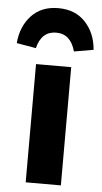

<svg xmlns="http://www.w3.org/2000/svg" viewBox="-88 -824 456 859"><g transform="rotate(5 139.5 -394.5)"><path d="M312 -617 225 -602Q204 -679 139 -679Q73 -679 54 -602L-33 -617Q-27 -692 18 -740.5Q63 -789 139 -789Q215 -789 260.5 -740.5Q306 -692 312 -617ZM219 -531V0H61V-531Z"/></g></svg>

Font: Fira Sans
Style: Bold
Weight: 700
Designer: bBox Type GmbH & Carrois Corporate GbR & Edenspiekermann AG
Foundry: bBox Type GmbH & Carrois Corporate GbR & Edenspiekermann AG
Version: Version 4.301;PS 004.301;hotconv 1.0.88;makeotf.lib2.5.64775